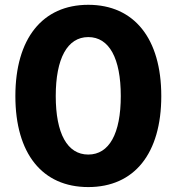

<svg xmlns="http://www.w3.org/2000/svg" viewBox="-20 -757 724 787"><path d="M341.8 9.8C530.8 9.8 641.1 -127.9 641.1 -363.3C641.1 -598.6 530.3 -737.3 341.8 -737.3C153.8 -737.3 43 -598.6 43 -363.3C43 -127.4 153.3 9.8 341.8 9.8ZM341.8 -123.5C255.9 -123.5 208.5 -209.5 208.5 -363.3C208.5 -517.6 256.3 -605 341.8 -605C427.7 -605 475.1 -518.1 475.1 -363.3C475.1 -209.5 427.7 -123.5 341.8 -123.5Z"/></svg>

Font: Raveo
Style: Bold
Weight: 700
Designer: Jakub Foglar, Rasmus Andersson (Inter)
Foundry: Jakubfoglar.com
Version: Version 1.100;Glyphs 3.2.3 (3260)